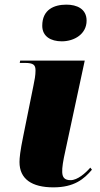

<svg xmlns="http://www.w3.org/2000/svg" viewBox="-20 -797 429 827"><path d="M246 -619C301 -619 353 -651 353 -708C353 -759 311 -777 266 -777C213 -777 162 -756 162 -686C162 -640 199 -619 246 -619ZM210 10C300 10 342 -26 376 -66L369 -75C348 -51 314 -21 284 -21C259 -21 249 -32 248 -55C247 -75 252 -105 261 -145L345 -536H67L65 -526H87C125 -526 133 -517 133 -493C133 -473 129 -451 124 -428L80 -210C67 -147 64 -117 64 -99C64 -26 117 10 210 10Z"/></svg>

Font: Noto Serif Display Black
Style: Italic
Weight: 900
Italic angle: -12°
Designer: Monotype Design Team
Foundry: Monotype Imaging Inc.
Version: Version 2.009